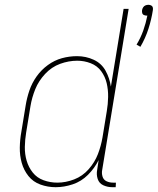

<svg xmlns="http://www.w3.org/2000/svg" viewBox="-20 -772 657 800"><path d="M565 -577Q586 -613 598.5 -652Q611 -691 617 -730Q618 -736 616.5 -741.5Q615 -747 609.5 -749.5Q604 -752 598 -752Q592 -752 586 -749.5Q580 -747 576.5 -741.5Q573 -736 572 -730Q571 -724 572.5 -718Q574 -712 579.5 -709.5Q585 -707 591 -707Q593 -707 594 -707Q588 -676 577 -645Q566 -614 549 -586ZM212 8Q247 8 283 -4Q319 -16 346.5 -43.5Q374 -71 391 -105L385 -65Q381 -45 387 -26.5Q393 -8 410.5 0Q428 8 448 8H462L463 -11H451Q436 -11 423.5 -17Q411 -23 407 -37Q403 -51 406 -65L516 -735H495L442 -411Q437 -446 420 -477Q403 -508 370.5 -523Q338 -538 301 -538Q269 -538 238 -529.5Q207 -521 179.5 -501Q152 -481 132.5 -453.5Q113 -426 102.5 -395Q92 -364 87 -333L69 -223Q63 -190 62.5 -157Q62 -124 70.5 -93.5Q79 -63 98.5 -38.5Q118 -14 148.5 -3Q179 8 212 8ZM219 -11Q189 -11 161.5 -21Q134 -31 116.5 -53Q99 -75 91 -102.5Q83 -130 83.5 -160Q84 -190 89 -220L107 -330Q113 -366 127 -400.5Q141 -435 168 -464Q195 -493 230.5 -506Q266 -519 302 -519Q331 -519 358 -508.5Q385 -498 401.5 -475.5Q418 -453 424.5 -425.5Q431 -398 430.5 -368Q430 -338 425 -309L407 -199Q401 -164 388 -130Q375 -96 349.5 -67Q324 -38 289 -24.5Q254 -11 219 -11Z"/></svg>

Font: Iosevka Sparkle Thin
Style: Italic
Weight: 100
Italic angle: -9°
Designer: Belleve Invis
Foundry: Belleve Invis
Version: Version 4.5.0; ttfautohint (v1.8.3)